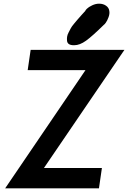

<svg xmlns="http://www.w3.org/2000/svg" viewBox="-20 -1020 694 1040"><path d="M382 -775H380Q345 -775 343 -800Q342 -810 343.5 -821Q345 -832 352 -845Q359 -858 363.5 -867Q368 -876 381.5 -892Q395 -908 400 -914Q405 -920 422 -939Q439 -958 443 -962Q441 -963 450.5 -972.5Q460 -982 479 -991Q498 -1000 516 -1000H517Q539 -1000 554.5 -989Q570 -978 572 -961Q575 -946 568 -927Q561 -908 553 -897Q545 -886 544 -887Q480 -824 446 -799.5Q412 -775 382 -775ZM8 0 443 -640H130L146 -750H654L218 -110H532L516 0Z"/></svg>

Font: Hermit
Style: Bold Italic
Weight: 700
Italic angle: -10°
Designer: Pablo Caro
Version: Version 2.000;PS 002.000;hotconv 1.0.88;makeotf.lib2.5.64775